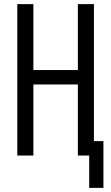

<svg xmlns="http://www.w3.org/2000/svg" viewBox="-20 -755 540 932"><path d="M413 157V0H358V-345H142V0H64V-735H142V-415H358V-735H436V-70H482V157Z"/></svg>

Font: Iosevka srxl
Style: Regular
Weight: 400
Monospace: yes
Designer: Belleve Invis
Foundry: Belleve Invis
Version: Version 33.0.1; ttfautohint (v1.8.3)